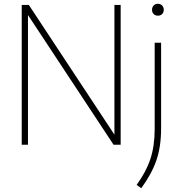

<svg xmlns="http://www.w3.org/2000/svg" viewBox="-20 -766 958 1016"><path d="M585.5 -740H618.5V0H581L128 -686.5V0H95V-740H132.5L585.5 -53.5ZM703 212.5Q753.5 143 776 74.5Q798.5 6 798.5 -83V-540H832.5V-86.5Q832.5 9.5 807.8 81.8Q783 154 727.5 230ZM784.5 -714Q784.5 -728 793.2 -737Q802 -746 815.5 -746Q829 -746 837.8 -737Q846.5 -728 846.5 -714Q846.5 -700 837.8 -691.5Q829 -683 815.5 -683Q802 -683 793.2 -691.5Q784.5 -700 784.5 -714Z"/></svg>

Font: Encode Sans Thin
Style: Regular
Weight: 250
Designer: Multiple Designers
Foundry: Impallari Type
Version: Version 2.000